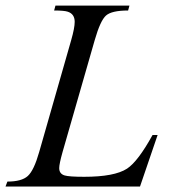

<svg xmlns="http://www.w3.org/2000/svg" viewBox="-49 -682 625 702"><path d="M527.3 -188.5 462.9 0H-28.8L-22 -18.1Q30.3 -18.1 52.7 -38.6Q75.2 -59.1 94.2 -126L211.4 -535.6Q224.1 -580.1 224.1 -602.1Q224.1 -630.9 198.7 -639.2Q186 -643.6 148.9 -643.6L153.8 -661.6H424.3L419.4 -643.6Q359.4 -643.6 338.6 -625.2Q317.9 -606.9 297.4 -535.6L179.7 -126Q167.5 -82.5 167.5 -67.4Q167.5 -46.4 187.5 -40.5Q204.1 -35.6 258.8 -35.6Q369.6 -35.6 415.5 -65.4Q455.6 -91.8 508.8 -188.5Z"/></svg>

Font: Dai Banna SIL Book
Style: Oblique
Weight: 400
Italic angle: -11°
Designer: Victor Gaultney
Foundry: SIL International
Version: Version 2.000